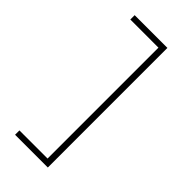

<svg xmlns="http://www.w3.org/2000/svg" viewBox="-273 -830 999 999"><g transform="rotate(45 226.5 -330.0)"><path d="M312 110H71V78H278V-738H71V-770H312Z"/></g></svg>

Font: M PLUS 1 ExtraLight
Style: Regular
Weight: 250
Version: Version 1.001